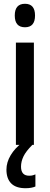

<svg xmlns="http://www.w3.org/2000/svg" viewBox="-20 -765 263 1014"><path d="M112 -745Q165 -745 165 -683Q165 -621 112 -621Q58 -621 58 -683Q58 -745 112 -745ZM159 -540V0H64V-540ZM91 115Q91 163 134 163Q147 163 154.5 160.5Q162 158 167 156V220Q158 224 145 226.5Q132 229 115 229Q64 229 39 203.5Q14 178 14 131Q14 92 36.5 54.5Q59 17 98 -12L151 0Q117 34 104 61Q91 88 91 115Z"/></svg>

Font: Noto Sans Tamil ExtraCondensed Medium
Style: Regular
Weight: 500
Width: 2
Designer: Jelle Bosma - Monotype Design Team
Foundry: Monotype Imaging Inc.
Version: Version 2.004; ttfautohint (v1.8.4.7-5d5b)